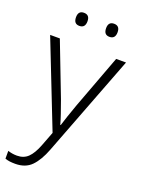

<svg xmlns="http://www.w3.org/2000/svg" viewBox="-176 -797 822 1115"><g transform="rotate(20 235.0 -239.5)"><path d="M1 -532H61L188 -202Q204 -157 216 -122.5Q228 -88 235 -61H238Q253 -111 285 -200L409 -532H470L230 94Q203 165 166 203Q129 241 66 241Q47 241 31.5 239Q16 237 3 232V184Q15 188 29 190.5Q43 193 59 193Q101 193 127.5 167Q154 141 175 87L209 -2ZM107 -680Q107 -720 142 -720Q178 -720 178 -680Q178 -639 142 -639Q107 -639 107 -680ZM293 -680Q293 -720 328 -720Q364 -720 364 -680Q364 -639 328 -639Q293 -639 293 -680Z"/></g></svg>

Font: Noto Sans Thai Looped Light
Style: Regular
Weight: 300
Designer: Sasikarn Vongin, Ben Mitchell
Foundry: The Fontpad Ltd
Version: Version 1.001; ttfautohint (v1.8.4.7-5d5b)